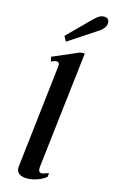

<svg xmlns="http://www.w3.org/2000/svg" viewBox="-102 -985 618 1047"><g transform="rotate(10 207.0 -461.5)"><path d="M192 -792 328 -906Q343 -918 355.5 -925.5Q368 -933 383 -933Q399 -933 406.5 -925.5Q414 -918 414 -906Q414 -889 402 -875Q390 -861 366 -849L205 -762ZM69 -35Q69 -42 70 -46L188 -624Q189 -627 189 -631Q189 -648 170 -648Q164 -648 143 -641L140 -667L291 -717H318L184 -64Q183 -59 183 -51Q183 -32 201 -32Q209 -32 239 -40L235 -19Q215 -5 188.5 2.5Q162 10 136 10Q109 10 89 -1Q69 -12 69 -35Z"/></g></svg>

Font: Taviraj Medium
Style: Italic
Weight: 500
Italic angle: -12°
Designer: Katatrad Team
Foundry: CadsonDemak
Version: Version 1.001